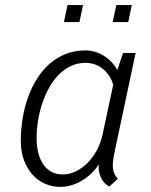

<svg xmlns="http://www.w3.org/2000/svg" viewBox="-20 -731 597 761"><path d="M318.4 -481.9Q287.1 -481.9 260.5 -469.2Q233.9 -456.5 212.4 -434.6Q190.9 -412.6 174.6 -383.1Q158.2 -353.5 147.2 -320.3Q136.2 -287.1 130.6 -252Q125 -216.8 125 -183.1Q125 -153.8 131.1 -127.7Q137.2 -101.6 149.9 -82Q162.6 -62.5 182.1 -51Q201.7 -39.6 228.5 -39.6Q254.4 -39.6 279.8 -51.5Q305.2 -63.5 326.4 -84.7Q347.7 -106 363.5 -135Q379.4 -164.1 386.7 -198.7L428.7 -395Q417 -434.6 387.5 -458.3Q357.9 -481.9 318.4 -481.9ZM62.5 -172.4Q62.5 -218.3 69.8 -262.7Q77.1 -307.1 91.8 -347.2Q106.4 -387.2 127.9 -420.9Q149.4 -454.6 177.7 -479Q206.1 -503.4 241.2 -517.3Q276.4 -531.2 317.9 -531.2Q337.9 -531.2 356.7 -525.6Q375.5 -520 391.8 -509.8Q408.2 -499.5 421.9 -485.1Q435.5 -470.7 444.8 -453.1L467.8 -521H517.6L434.6 -130.9Q427.7 -100.1 427.2 -78.6Q426.3 -42.5 447.3 -22.9L413.6 8.3Q406.7 5.4 398.9 -1.5Q391.1 -8.3 384.5 -19Q377.9 -29.8 374 -44.7Q370.1 -59.6 371.6 -79.6Q358.4 -59.1 340.8 -42.5Q323.2 -25.9 303.5 -14.4Q283.7 -2.9 262.2 3.4Q240.7 9.8 219.7 9.8Q188 9.8 159.4 -2.4Q130.9 -14.6 109.4 -38.1Q87.9 -61.5 75.2 -95.5Q62.5 -129.4 62.5 -172.4ZM488.3 -643.6H426.8L440.9 -710.9H502.4ZM294.9 -643.6H233.4L247.6 -710.9H309.1Z"/></svg>

Font: Ufes Sans Light
Style: Italic
Weight: 200
Designer: Ricardo Esteves & Thais Bronze
Foundry: ProDesignUfes - Ricardo Esteves, Thais Bronze
Version: Version 2.0